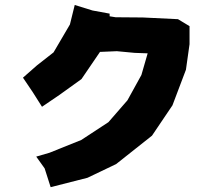

<svg xmlns="http://www.w3.org/2000/svg" viewBox="-20 -735 877 779"><path d="M283.2 -714.8 263.7 -635.7 197.3 -522.5 129.9 -469.7 73.2 -419.9 113.3 -360.4 150.4 -301.8 220.7 -349.6 310.5 -414.1 385.7 -524.4 454.1 -527.3 526.4 -520.5 579.1 -518.6 553.7 -430.7 497.1 -328.1 419.9 -239.3 309.6 -167 180.7 -115.2 127 -99.6 161.1 -51.8 185.5 24.4 335 -13.7 451.2 -69.3 596.7 -184.6 679.7 -307.6 734.4 -452.1 749 -555.7V-628.9L702.1 -657.2L559.6 -664.1L449.2 -665L424.8 -668.9V-679.7L355.5 -692.4Z"/></svg>

Font: MaokenAssortedSans-Lite
Style: Lite
Weight: 400
Version: Version 1.400